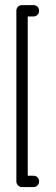

<svg xmlns="http://www.w3.org/2000/svg" viewBox="-20 -702 222 767"><path d="M45.4 22.9V-659.2Q45.4 -668.9 52 -675.3Q58.6 -681.6 68.4 -681.6H113.8Q123.5 -681.6 129.9 -675Q136.2 -668.5 136.2 -658.9Q136.2 -649.4 129.6 -642.8Q123 -636.2 113.8 -636.2H90.8V0H113.8Q123.5 0 129.9 6.6Q136.2 13.2 136.2 22.7Q136.2 32.2 129.6 38.8Q123 45.4 113.8 45.4H68.4Q58.6 45.4 52 38.8Q45.4 32.2 45.4 22.9Z"/></svg>

Font: OpenGost Type A TT
Style: Regular
Weight: 400
Version: Version 0.3